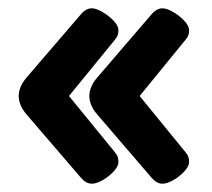

<svg xmlns="http://www.w3.org/2000/svg" viewBox="-20 -489 510 462"><path d="M201 -47Q187 -47 175 -61L47 -210Q25 -234 25 -258Q25 -282 47 -306L175 -455Q187 -469 201 -469Q211 -469 226 -460.5Q241 -452 253 -439.5Q265 -427 265 -416Q265 -410 263.5 -405Q262 -400 257 -394L146 -258L257 -122Q262 -116 263.5 -110.5Q265 -105 265 -99Q265 -89 253.5 -76.5Q242 -64 227 -55.5Q212 -47 201 -47ZM371 -47Q357 -47 345 -61L217 -210Q195 -234 195 -258Q195 -282 217 -306L345 -455Q357 -469 371 -469Q381 -469 396 -460.5Q411 -452 423 -439.5Q435 -427 435 -416Q435 -410 433.5 -405Q432 -400 427 -394L316 -258L427 -122Q432 -116 433.5 -110.5Q435 -105 435 -99Q435 -89 423.5 -76.5Q412 -64 397 -55.5Q382 -47 371 -47Z"/></svg>

Font: Asap ExtraBold
Style: Regular
Weight: 800
Designer: Pablo Cosgaya
Foundry: Omnibus-Type
Version: Version 3.001; ttfautohint (v1.8.4.7-5d5b)